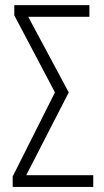

<svg xmlns="http://www.w3.org/2000/svg" viewBox="-20 -734 408 754"><path d="M29.8 0V-41L195.8 -371.1L36.1 -673.8V-713.9H331.1V-668H90.8L250 -371.1L83 -45.9H346.2V0Z"/></svg>

Font: Germano
Style: Regular
Weight: 300
Width: 3
Foundry: Ascender Corporation
Version: Version 1.10; ttfautohint (v1.5)